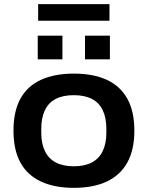

<svg xmlns="http://www.w3.org/2000/svg" viewBox="-20 -894 712 926"><path d="M336 12Q243 12 177.5 -18.5Q112 -49 78.5 -110Q45 -171 45 -264Q45 -357 78.5 -418Q112 -479 177.5 -509Q243 -539 336 -539Q430 -539 495 -509Q560 -479 594 -418Q628 -357 628 -264Q628 -171 594 -110Q560 -49 495 -18.5Q430 12 336 12ZM336 -92Q388 -92 423 -110.5Q458 -129 475.5 -165.5Q493 -202 493 -255V-272Q493 -326 475.5 -362.5Q458 -399 423 -417Q388 -435 336 -435Q284 -435 249 -417Q214 -399 196.5 -362.5Q179 -326 179 -272V-255Q179 -202 196.5 -165.5Q214 -129 249 -110.5Q284 -92 336 -92ZM162 -608V-722H281V-608ZM390 -608V-722H510V-608ZM164 -794V-874H508V-794Z"/></svg>

Font: Archivo SemiExpanded SemiBold
Style: Regular
Weight: 600
Width: 6
Designer: Hector Gatti
Foundry: Omnibus-Type
Version: Version 2.001